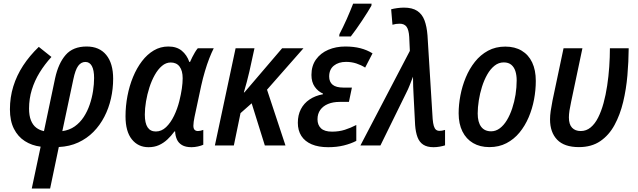

<svg xmlns="http://www.w3.org/2000/svg" viewBox="-20 -809 3548 1068"><path d="M156.7 239.7 206.1 6.8Q156.7 0.5 118.2 -24.2Q79.6 -48.8 57.4 -92.8Q35.2 -136.7 35.2 -200.7Q35.2 -267.6 54 -328.4Q72.8 -389.2 108.6 -444.1Q144.5 -499 195.8 -548.3L266.1 -492.2Q228.5 -451.2 200.4 -405.5Q172.4 -359.9 157 -309.8Q141.6 -259.8 141.6 -204.6Q141.6 -166 152.1 -139.6Q162.6 -113.3 181.4 -98.9Q200.2 -84.5 224.6 -79.6L286.6 -374Q304.7 -457 345.5 -503.7Q386.2 -550.3 461.9 -550.3Q532.7 -550.3 571 -503.4Q609.4 -456.5 609.4 -371.1Q609.4 -314.9 597.2 -261Q585 -207 560.5 -159.7Q536.1 -112.3 499.8 -75.4Q463.4 -38.6 415.3 -16.4Q367.2 5.9 307.1 8.8L258.8 239.7ZM326.7 -79.6Q366.2 -85 395.8 -106Q425.3 -127 445.8 -158.4Q466.3 -189.9 479 -227.3Q491.7 -264.6 497.6 -303Q503.4 -341.3 503.4 -375Q503.4 -418.9 491 -441.7Q478.5 -464.4 455.1 -464.4Q431.2 -464.4 415 -442.6Q398.9 -420.9 387.7 -366.7Z M806.2 9.8Q748.5 9.8 713.4 -33.9Q678.2 -77.6 678.2 -162.1Q678.2 -219.2 689 -275.4Q699.7 -331.5 720.2 -381.1Q740.7 -430.7 769.8 -468.8Q798.8 -506.8 835.7 -528.6Q872.6 -550.3 916.5 -550.3Q962.4 -550.3 991 -526.9Q1019.5 -503.4 1033.2 -464.4H1037.1Q1042.5 -477.1 1049.6 -491.2Q1056.6 -505.4 1064.5 -518.3Q1072.3 -531.2 1080.1 -540.5H1168.9Q1156.7 -516.6 1144 -483.9Q1131.3 -451.2 1119.9 -412.6Q1108.4 -374 1099.1 -332L1062 -158.2Q1059.1 -144.5 1057.4 -131.8Q1055.7 -119.1 1055.7 -109.9Q1055.7 -93.8 1062.5 -86.9Q1069.3 -80.1 1081.1 -80.1Q1087.4 -80.1 1095.5 -81.8Q1103.5 -83.5 1110.8 -86.4V-3.9Q1099.6 1.5 1081.1 5.6Q1062.5 9.8 1045.4 9.8Q1012.2 9.8 992.4 -2Q972.7 -13.7 963.9 -33.7Q955.1 -53.7 954.1 -78.1H950.7Q932.1 -52.7 910.9 -33Q889.6 -13.2 864 -1.7Q838.4 9.8 806.2 9.8ZM846.7 -77.6Q878.4 -77.6 903.8 -101.8Q929.2 -126 948 -164.8Q966.8 -203.6 977.5 -246.6Q986.8 -284.2 991.5 -316.2Q996.1 -348.1 996.1 -374Q996.1 -415.5 979 -438.5Q961.9 -461.4 929.7 -461.4Q903.3 -461.4 880.9 -442.4Q858.4 -423.3 840.8 -391.8Q823.2 -360.4 811 -322.3Q798.8 -284.2 792.2 -244.9Q785.6 -205.6 785.6 -171.4Q785.6 -124 801 -100.8Q816.4 -77.6 846.7 -77.6Z M1175.3 0 1290.5 -540.5H1395.5L1367.2 -411.1Q1360.8 -383.3 1352.8 -353.3Q1344.7 -323.2 1336.4 -294.9H1339.4L1549.3 -540.5H1668L1465.3 -310.1L1567.9 0H1453.1L1379.9 -234.4L1317.9 -179.7L1280.8 0Z M1805.7 9.8Q1751.5 9.8 1713.6 -6.3Q1675.8 -22.5 1656.2 -53Q1636.7 -83.5 1636.7 -126Q1636.7 -168.9 1653.6 -201.7Q1670.4 -234.4 1701.9 -255.6Q1733.4 -276.9 1776.4 -284.7L1776.9 -288.1Q1749 -300.3 1730.7 -326.4Q1712.4 -352.5 1712.4 -392.1Q1712.4 -442.9 1737.8 -478.3Q1763.2 -513.7 1805.9 -532Q1848.6 -550.3 1900.9 -550.3Q1947.3 -550.3 1984.4 -540.8Q2021.5 -531.2 2052.2 -512.2L2011.2 -433.1Q1988.8 -447.3 1961.9 -456.1Q1935.1 -464.8 1904.8 -464.8Q1863.3 -464.8 1837.2 -443.8Q1811 -422.9 1811 -383.3Q1811 -353.5 1830.3 -337.6Q1849.6 -321.8 1890.6 -321.8H1937.5L1920.9 -242.2H1869.1Q1832.5 -242.2 1804.7 -230.7Q1776.9 -219.2 1761.5 -197.5Q1746.1 -175.8 1746.1 -145.5Q1746.1 -113.8 1765.6 -95.2Q1785.2 -76.7 1827.1 -76.7Q1865.7 -76.7 1898.4 -87.2Q1931.2 -97.7 1961.9 -113.8V-25.4Q1932.1 -9.8 1892.6 0Q1853 9.8 1805.7 9.8ZM1866.7 -606 1868.2 -619.1Q1876.5 -634.8 1887.2 -656.7Q1897.9 -678.7 1908.7 -702.9Q1919.4 -727.1 1928.7 -749.8Q1938 -772.5 1944.3 -788.6H2046.9L2045.9 -777.3Q2037.6 -762.2 2023.7 -740.2Q2009.8 -718.3 1993.7 -693.8Q1977.5 -669.4 1961.2 -646.5Q1944.8 -623.5 1931.2 -606Z M2391.6 9.8Q2356 9.8 2334.5 -4.2Q2313 -18.1 2302.5 -45.7Q2292 -73.2 2289.1 -113.3L2280.8 -274.4Q2279.3 -299.8 2278.3 -328.4Q2277.3 -356.9 2277.3 -382.3Q2272.9 -371.6 2268.6 -359.9Q2264.2 -348.1 2259.5 -336.4Q2254.9 -324.7 2249.8 -313.2Q2244.6 -301.8 2238.8 -290.5L2096.2 0H1984.9L2259.8 -525.9L2256.3 -603.5Q2253.9 -643.1 2241.5 -660.2Q2229 -677.2 2203.1 -677.2Q2192.4 -677.2 2182.6 -675.8Q2172.9 -674.3 2163.1 -671.4L2155.8 -757.3Q2169.9 -761.2 2189.5 -763.9Q2209 -766.6 2227.1 -766.6Q2273.4 -766.6 2300.8 -748.5Q2328.1 -730.5 2341.1 -696.3Q2354 -662.1 2357.9 -612.8L2386.7 -147Q2388.7 -123 2393.1 -108.4Q2397.5 -93.8 2405.3 -87.4Q2413.1 -81.1 2424.3 -81.1Q2431.2 -81.1 2439 -82.3Q2446.8 -83.5 2455.6 -86.4V-0.5Q2443.8 3.4 2426.3 6.6Q2408.7 9.8 2391.6 9.8Z M2702.1 9.3Q2649.9 9.3 2611.6 -13.2Q2573.2 -35.6 2552.2 -77.9Q2531.2 -120.1 2531.2 -178.7Q2531.2 -226.6 2541 -278.1Q2550.8 -329.6 2570.8 -377.9Q2590.8 -426.3 2621.6 -465.1Q2652.3 -503.9 2694.6 -526.9Q2736.8 -549.8 2791 -549.8Q2843.8 -549.8 2881.8 -527.1Q2919.9 -504.4 2940.2 -461.7Q2960.4 -418.9 2960.4 -358.9Q2960.4 -308.1 2950.7 -256.1Q2940.9 -204.1 2920.7 -156.5Q2900.4 -108.9 2869.6 -71.5Q2838.9 -34.2 2797.1 -12.5Q2755.4 9.3 2702.1 9.3ZM2711.9 -78.6Q2737.8 -78.6 2760 -95.2Q2782.2 -111.8 2799.6 -140.6Q2816.9 -169.4 2829.1 -206.1Q2841.3 -242.7 2847.7 -282.7Q2854 -322.8 2854 -361.8Q2854 -390.6 2846.9 -413.1Q2839.8 -435.5 2824 -448.7Q2808.1 -461.9 2782.2 -461.9Q2753.9 -461.9 2730.7 -443.4Q2707.5 -424.8 2690.2 -394.3Q2672.9 -363.8 2661.1 -326.4Q2649.4 -289.1 2643.3 -250.2Q2637.2 -211.4 2637.2 -177.7Q2637.2 -129.9 2656.2 -104.2Q2675.3 -78.6 2711.9 -78.6Z M3200.2 9.3Q3118.7 9.3 3079.1 -32Q3039.6 -73.2 3039.6 -145Q3039.6 -166 3043.2 -191.4Q3046.9 -216.8 3053.2 -249L3114.7 -540.5H3219.7L3156.7 -241.7Q3150.9 -215.3 3147.7 -194.1Q3144.5 -172.9 3144.5 -155.8Q3144.5 -117.2 3162.1 -98.6Q3179.7 -80.1 3210.4 -80.1Q3241.2 -80.1 3265.4 -100.1Q3289.6 -120.1 3307.1 -155Q3324.7 -189.9 3337.2 -235.4Q3349.6 -280.8 3357.4 -332.5Q3365.2 -384.3 3368.9 -437.5Q3372.6 -490.7 3372.6 -540.5H3477.1Q3476.6 -467.3 3470 -390.1Q3463.4 -313 3446.3 -241.7Q3429.2 -170.4 3398.4 -113.8Q3367.7 -57.1 3319.1 -23.9Q3270.5 9.3 3200.2 9.3Z"/></svg>

Font: Open Sans SemiCondensed SemiBold
Style: Italic
Weight: 600
Width: 4
Italic angle: -12°
Designer: Monotype Design Team
Foundry: Monotype Imaging Inc.
Version: Version 3.000